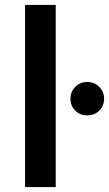

<svg xmlns="http://www.w3.org/2000/svg" viewBox="-20 -762 444 782"><path d="M82 0V-742H207V0ZM335 -292Q306 -292 286.5 -311.5Q267 -331 267 -360Q267 -388 286.5 -408Q306 -428 335 -428Q365 -428 384.5 -408Q404 -388 404 -360Q404 -331 384.5 -311.5Q365 -292 335 -292Z"/></svg>

Font: MOST Montserrat SemiBold
Style: Regular
Weight: 600
Designer: Julieta Ulanovsky
Foundry: Julieta Ulanovsky
Version: Version 8.000;March 11, 2024;FontCreator 15.0.0.2926 64-bit